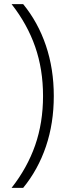

<svg xmlns="http://www.w3.org/2000/svg" viewBox="-20 -734 335 928"><path d="M188 -270Q188 -399 150 -508Q112 -617 36 -714H92Q164 -626 202 -513.5Q240 -401 240 -270Q240 -138 202 -26Q164 86 92 174H36Q112 77 150 -32Q188 -141 188 -270Z"/></svg>

Font: Prompt ExtraLight
Style: Regular
Weight: 275
Designer: Katatrad Team
Foundry: CadsonDemak
Version: Version 1.000